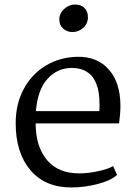

<svg xmlns="http://www.w3.org/2000/svg" viewBox="-20 -813 600 845"><path d="M49 0ZM510 -347Q510 -312 504 -270H137Q137 -168 186.5 -109Q236 -50 328 -50Q368 -50 412 -59.5Q456 -69 478 -82L495 -43Q467 -18 409.5 -3Q352 12 294 12Q178 12 113.5 -64.5Q49 -141 49 -271Q49 -354 83.5 -419.5Q118 -485 179.5 -523Q241 -561 319 -563Q408 -565 459 -507Q510 -449 510 -347ZM138 -324H417Q418 -334 418 -354Q418 -463 362 -497Q336 -514 296 -514Q233 -514 189.5 -466.5Q146 -419 138 -324ZM367 -737Q367 -709 346.5 -690.5Q326 -672 299 -672Q275 -672 258 -687Q241 -702 241 -727Q241 -754 262.5 -773.5Q284 -793 309 -793Q338 -793 352.5 -777.5Q367 -762 367 -737Z"/></svg>

Font: Grenzecho Serif
Style: Serif-Regular
Weight: 400
Designer: Dan Reynolds
Foundry: Dan Reynolds
Version: Version 1.001; ttfautohint (v1.1) -l 5 -r 5 -G 72 -x 0 -D la